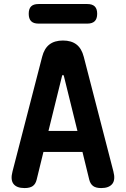

<svg xmlns="http://www.w3.org/2000/svg" viewBox="-20 -946 640 976"><path d="M226.4 -280.5H373.6L305 -558.5Q303 -565.2 300 -565.2Q297 -565.2 295 -558.5ZM399.2 -173.7H200.8L166.4 -33Q161 -10.6 146.6 -0.3Q132.2 10 104.8 10Q64.8 10 48.5 -11.2Q32.3 -32.3 43.8 -75.3L194.2 -657.2Q205 -699.5 231 -719.7Q257.1 -740 300 -740Q342.9 -740 369 -719.7Q395 -699.5 405.8 -657.2L556.2 -75.3Q567.7 -32.3 550.8 -11.2Q533.8 10 494.5 10Q467.1 10 453 -0.7Q439 -11.3 433.6 -33ZM175.6 -826Q150.1 -826 138.1 -838.5Q126 -850.9 126 -875.9Q126 -901.4 138.1 -913.4Q150.1 -925.5 175.6 -925.5H424.1Q449.1 -925.5 461.5 -913.5Q474 -901.4 474 -876Q474 -850.6 461.5 -838.3Q449.1 -826 424.1 -826Z"/></svg>

Font: Maple Mono
Style: Regular
Weight: 400
Monospace: yes
Designer: subframe7536
Version: Version 7.300